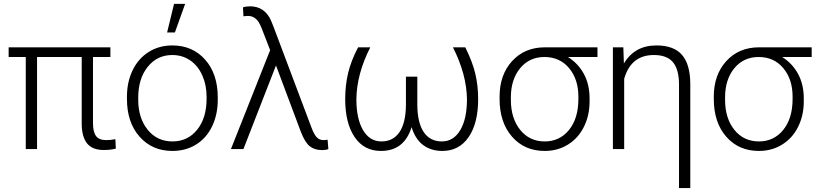

<svg xmlns="http://www.w3.org/2000/svg" viewBox="-20 -774 4238 997"><path d="M553.2 -478H462.9V-133.3Q462.9 -89.4 478.5 -67.9Q494.1 -46.4 531.7 -46.4Q554.7 -46.4 579.1 -51.3L581.5 -2.4Q554.7 4.9 519 4.9Q460 4.9 432.6 -28.8Q405.3 -62.5 404.3 -127.9V-478H172.4V0H113.8V-478H24.9V-528.3H553.2Z M639.2 -272Q639.2 -348.1 668.7 -409.2Q698.2 -470.2 752.2 -504.2Q806.2 -538.1 874.5 -538.1Q980 -538.1 1045.4 -464.1Q1110.8 -390.1 1110.8 -268.1V-255.9Q1110.8 -179.2 1081.3 -117.9Q1051.8 -56.6 998 -23.4Q944.3 9.8 875.5 9.8Q770.5 9.8 704.8 -64.2Q639.2 -138.2 639.2 -260.3ZM697.8 -255.9Q697.8 -161.1 746.8 -100.3Q795.9 -39.6 875.5 -39.6Q954.6 -39.6 1003.7 -100.3Q1052.7 -161.1 1052.7 -260.7V-272Q1052.7 -332.5 1030.3 -382.8Q1007.8 -433.1 967.3 -460.7Q926.8 -488.3 874.5 -488.3Q796.4 -488.3 747.1 -427Q697.8 -365.7 697.8 -266.6ZM883.8 -753.9H941.4L888.2 -605.5H847.7Z M1278.3 -741.2Q1354.5 -741.2 1387.7 -666.5L1400.4 -634.8L1597.7 -110.8Q1611.3 -74.7 1625.5 -60.5Q1639.6 -46.4 1660.2 -46.4L1681.2 -48.3L1685.1 0Q1673.3 5.4 1651.9 5.4Q1613.8 5.4 1588.9 -14.2Q1564 -33.7 1542.5 -88.9L1413.1 -434.1L1244.1 0H1179.2L1382.8 -513.7L1337.4 -630.4L1330.1 -646.5Q1308.6 -691.4 1267.1 -691.4L1244.1 -689.5L1241.7 -735.8Q1257.8 -741.2 1278.3 -741.2Z M1902.8 -528.3Q1832 -389.6 1830.6 -258.3Q1830.6 -157.7 1865 -98.6Q1899.4 -39.6 1960.9 -39.6Q2021 -39.6 2054 -87.4Q2086.9 -135.3 2087.9 -227.5V-376H2147V-228Q2147.9 -135.7 2180.7 -87.6Q2213.4 -39.6 2274.4 -39.6Q2335 -39.6 2369.9 -98.1Q2404.8 -156.7 2404.8 -258.3Q2403.3 -387.2 2332 -528.3H2396Q2433.6 -453.1 2448.2 -390.9Q2462.9 -328.6 2462.9 -259.3Q2462.9 -134.3 2413.6 -62.3Q2364.3 9.8 2276.9 9.8Q2218.8 9.8 2177.7 -20.5Q2136.7 -50.8 2117.2 -113.8Q2079.1 9.8 1958 9.8Q1870.1 9.8 1821.3 -62.5Q1772.5 -134.8 1772.5 -259.3Q1772.5 -331.5 1787.8 -395.3Q1803.2 -459 1839.4 -528.3Z M3082.5 -478H2929.2Q2982.4 -444.8 3012 -389.9Q3041.5 -335 3041.5 -263.2V-247.1Q3041.5 -174.8 3012.2 -115.7Q2982.9 -56.6 2929.4 -23.4Q2876 9.8 2808.6 9.8Q2703.6 9.8 2638.9 -64.2Q2574.2 -138.2 2574.2 -260.3V-272Q2574.2 -385.7 2639.4 -457Q2704.6 -528.3 2809.6 -528.3H3082.5ZM2632.8 -255.9Q2632.8 -159.7 2681.2 -99.6Q2729.5 -39.6 2808.6 -39.6Q2886.2 -39.6 2934.8 -99.4Q2983.4 -159.2 2983.4 -260.7V-272Q2983.4 -362.3 2935.1 -420.2Q2886.7 -478 2807.1 -478Q2729 -478 2680.9 -419.7Q2632.8 -361.3 2632.8 -268.1Z M3216.8 -528.3 3219.7 -444.3Q3275.4 -538.1 3388.7 -538.1Q3478.5 -538.1 3521.2 -489.3Q3564 -440.4 3564.5 -337.9V202.6H3505.9V-335Q3505.9 -412.6 3474.9 -450.4Q3443.8 -488.3 3375.5 -488.3Q3256.3 -488.3 3221.2 -364.7V0H3162.6V-528.3Z M4194.8 -478H4041.5Q4094.7 -444.8 4124.3 -389.9Q4153.8 -335 4153.8 -263.2V-247.1Q4153.8 -174.8 4124.5 -115.7Q4095.2 -56.6 4041.7 -23.4Q3988.3 9.8 3920.9 9.8Q3815.9 9.8 3751.2 -64.2Q3686.5 -138.2 3686.5 -260.3V-272Q3686.5 -385.7 3751.7 -457Q3816.9 -528.3 3921.9 -528.3H4194.8ZM3745.1 -255.9Q3745.1 -159.7 3793.5 -99.6Q3841.8 -39.6 3920.9 -39.6Q3998.5 -39.6 4047.1 -99.4Q4095.7 -159.2 4095.7 -260.7V-272Q4095.7 -362.3 4047.4 -420.2Q3999 -478 3919.4 -478Q3841.3 -478 3793.2 -419.7Q3745.1 -361.3 3745.1 -268.1Z"/></svg>

Font: RobotoInd Light
Style: Regular
Weight: 300
Designer: Google
Version: Version 2.001151; 2014